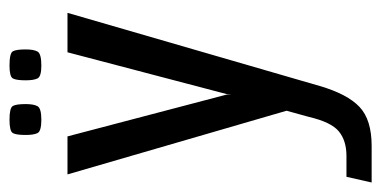

<svg xmlns="http://www.w3.org/2000/svg" viewBox="-232 -413 802 404"><g transform="rotate(-90 169.0 -211.0)"><path d="M-13 170 -1 117H43Q75 117 94.5 101Q114 85 125 38L138 -9L4 -470H84L172 -135L173 -115H172L173 -135L261 -470H344L190 61Q173 119 146 144.5Q119 170 64 170ZM233 -525Q210 -525 206 -533Q202 -541 202 -558Q202 -578 206 -585Q210 -592 233 -592Q259 -592 263 -585Q267 -578 267 -558Q267 -541 262.5 -533Q258 -525 233 -525ZM119 -525Q95 -525 91 -533Q87 -541 87 -558Q87 -578 91 -585Q95 -592 119 -592Q144 -592 148 -585Q152 -578 152 -558Q152 -541 147.5 -533Q143 -525 119 -525Z"/></g></svg>

Font: Smooch Sans Thin SemiBold
Style: Regular
Weight: 600
Version: Version 1.010